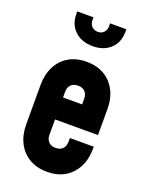

<svg xmlns="http://www.w3.org/2000/svg" viewBox="-148 -856 730 945"><g transform="rotate(20 217.0 -383.5)"><path d="M218.1 13Q164.5 13 125.2 -10.2Q86 -33.5 64.5 -75Q43 -116.5 43 -172V-378Q43 -433.3 64.5 -475.1Q86 -517 125.2 -540Q164.5 -563 218.1 -563Q298.5 -563 345.8 -512.2Q393 -461.5 393 -378V-243H152V-358H268V-388Q268 -410.7 255 -424.3Q242 -438 218 -438Q194 -438 181 -424.3Q168 -410.7 168 -388V-162Q168 -139.7 181 -125.9Q194 -112 218 -112Q242 -112 255 -125.9Q268 -139.7 268 -162V-182H393V-172Q393 -89.1 345.8 -38Q298.5 13 218.1 13ZM218 -645Q160.5 -645 124.8 -678.2Q89 -711.5 89 -766V-780H174V-766Q174 -745 186.2 -732.5Q198.5 -720 218 -720Q237.5 -720 249.2 -732.5Q261 -745 261 -766V-780H346V-766Q346 -711.5 311 -678.2Q276 -645 218 -645Z"/></g></svg>

Font: Mohave Light
Style: Regular
Weight: 300
Designer: Gumpita Rahayu
Foundry: Tokotype
Version: Version 2.003